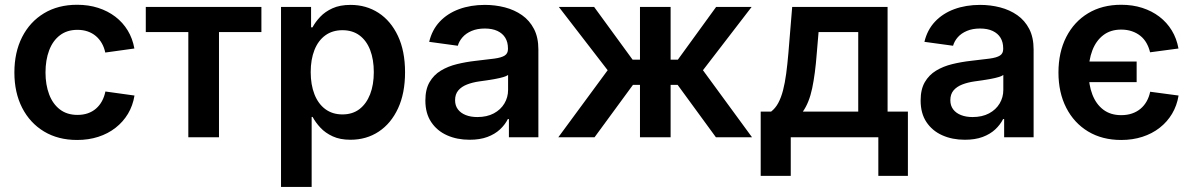

<svg xmlns="http://www.w3.org/2000/svg" viewBox="-20 -564 4901 789"><path d="M296.9 11.2Q218.8 11.2 160.9 -23.7Q103 -58.6 71 -121.1Q39.1 -183.6 39.1 -266.1Q39.1 -349.1 71 -411.9Q103 -474.6 160.9 -509.5Q218.8 -544.4 296.9 -544.4Q343.8 -544.4 383.3 -531.7Q422.9 -519 453.9 -495.4Q484.9 -471.7 504.9 -438.7Q524.9 -405.8 532.2 -364.7L412.6 -348.1Q408.2 -369.1 398.4 -386.2Q388.7 -403.3 374 -415.8Q359.4 -428.2 340.3 -434.8Q321.3 -441.4 298.3 -441.4Q255.4 -441.4 226.1 -418.9Q196.8 -396.5 181.9 -356.9Q167 -317.4 167 -266.1Q167 -215.8 181.9 -176.3Q196.8 -136.7 226.1 -114.3Q255.4 -91.8 298.3 -91.8Q321.8 -91.8 340.8 -98.4Q359.9 -105 374.5 -117.7Q389.2 -130.4 398.9 -148.2Q408.7 -166 413.1 -188L532.7 -171.4Q525.9 -129.9 505.9 -96.4Q485.8 -63 454.8 -38.8Q423.8 -14.6 383.8 -1.7Q343.8 11.2 296.9 11.2Z M753.9 0V-432.1H579.1V-535.6H1054.2V-432.1H879.9V0Z M1134.8 204.1V-535.6H1258.3V-451.7H1264.2Q1275.9 -473.6 1295.9 -494.9Q1315.9 -516.1 1346.4 -530Q1377 -543.9 1420.4 -543.9Q1484.9 -543.9 1535.4 -511.2Q1585.9 -478.5 1615.2 -416.5Q1644.5 -354.5 1644.5 -267.1Q1644.5 -180.7 1615.7 -118.7Q1586.9 -56.6 1536.4 -23.2Q1485.8 10.3 1419.9 10.3Q1377.4 10.3 1347.2 -3.7Q1316.9 -17.6 1296.9 -39.1Q1276.9 -60.5 1264.6 -83.5H1260.7V204.1ZM1387.2 -93.8Q1428.7 -93.8 1457.3 -115.7Q1485.8 -137.7 1501 -176.8Q1516.1 -215.8 1516.1 -267.6Q1516.1 -319.3 1501.2 -358.2Q1486.3 -397 1457.5 -418.5Q1428.7 -439.9 1387.2 -439.9Q1346.2 -439.9 1316.9 -418.7Q1287.6 -397.5 1272.2 -358.6Q1256.8 -319.8 1256.8 -267.6Q1256.8 -215.8 1272.2 -176.5Q1287.6 -137.2 1316.9 -115.5Q1346.2 -93.8 1387.2 -93.8Z M1909.7 10.3Q1857.9 10.3 1816.9 -8.1Q1775.9 -26.4 1752 -62.3Q1728 -98.1 1728 -150.9Q1728 -196.8 1745.1 -226.3Q1762.2 -255.9 1791.5 -273.7Q1820.8 -291.5 1857.9 -300.5Q1895 -309.6 1934.6 -314Q1982.4 -319.3 2011.5 -323.2Q2040.5 -327.1 2054 -335.7Q2067.4 -344.2 2067.4 -362.3V-365.2Q2067.4 -390.6 2056.4 -408.7Q2045.4 -426.8 2024.2 -436.8Q2002.9 -446.8 1972.2 -446.8Q1941.4 -446.8 1918.2 -437Q1895 -427.2 1880.9 -411.1Q1866.7 -395 1861.3 -376L1743.7 -392.1Q1755.4 -441.4 1787.1 -475.1Q1818.8 -508.8 1866.5 -526.4Q1914.1 -543.9 1972.7 -543.9Q2015.1 -543.9 2054.7 -533.7Q2094.2 -523.4 2125.2 -501.7Q2156.2 -480 2174.3 -445.1Q2192.4 -410.2 2192.4 -360.4V0H2071.3V-74.7H2066.9Q2055.2 -51.3 2034.4 -32Q2013.7 -12.7 1982.9 -1.2Q1952.1 10.3 1909.7 10.3ZM1941.4 -83Q1981 -83 2009.3 -98.1Q2037.6 -113.3 2052.7 -138.7Q2067.9 -164.1 2067.9 -194.3V-255.9Q2062 -251.5 2048.3 -247.3Q2034.7 -243.2 2017.3 -240Q2000 -236.8 1982.2 -234.1Q1964.4 -231.4 1949.7 -229.5Q1921.9 -225.6 1899.2 -216.8Q1876.5 -208 1863.3 -192.4Q1850.1 -176.8 1850.1 -152.3Q1850.1 -129.9 1861.8 -114.5Q1873.5 -99.1 1894 -91.1Q1914.6 -83 1941.4 -83Z M2274.4 0 2477.1 -275.4 2276.4 -535.6H2421.4L2579.6 -318.8H2609.9V-535.6H2735.8V-318.8H2765.6L2922.9 -535.6H3068.8L2868.7 -275.4L3070.3 0H2921.9L2764.6 -215.3H2735.8V0H2609.9V-215.3H2581.1L2423.3 0Z M3106 158.7V-105.5H3148.9Q3166.5 -119.1 3178.2 -140.9Q3189.9 -162.6 3197.8 -192.9Q3205.6 -223.1 3210.7 -261.2Q3215.8 -299.3 3219.7 -344.7L3235.4 -535.6H3627.4V-105.5H3710.9V158.7H3589.4V0H3229.5V158.7ZM3279.3 -105.5H3506.8V-432.1H3343.8L3336.4 -344.7Q3330.1 -260.7 3317.6 -201.4Q3305.2 -142.1 3279.3 -105.5Z M3944.8 10.3Q3893.1 10.3 3852.1 -8.1Q3811 -26.4 3787.1 -62.3Q3763.2 -98.1 3763.2 -150.9Q3763.2 -196.8 3780.3 -226.3Q3797.4 -255.9 3826.7 -273.7Q3856 -291.5 3893.1 -300.5Q3930.2 -309.6 3969.7 -314Q4017.6 -319.3 4046.6 -323.2Q4075.7 -327.1 4089.1 -335.7Q4102.5 -344.2 4102.5 -362.3V-365.2Q4102.5 -390.6 4091.6 -408.7Q4080.6 -426.8 4059.3 -436.8Q4038.1 -446.8 4007.3 -446.8Q3976.6 -446.8 3953.4 -437Q3930.2 -427.2 3916 -411.1Q3901.9 -395 3896.5 -376L3778.8 -392.1Q3790.5 -441.4 3822.3 -475.1Q3854 -508.8 3901.6 -526.4Q3949.2 -543.9 4007.8 -543.9Q4050.3 -543.9 4089.8 -533.7Q4129.4 -523.4 4160.4 -501.7Q4191.4 -480 4209.5 -445.1Q4227.5 -410.2 4227.5 -360.4V0H4106.4V-74.7H4102.1Q4090.3 -51.3 4069.6 -32Q4048.8 -12.7 4018.1 -1.2Q3987.3 10.3 3944.8 10.3ZM3976.6 -83Q4016.1 -83 4044.4 -98.1Q4072.8 -113.3 4087.9 -138.7Q4103 -164.1 4103 -194.3V-255.9Q4097.2 -251.5 4083.5 -247.3Q4069.8 -243.2 4052.5 -240Q4035.2 -236.8 4017.3 -234.1Q3999.5 -231.4 3984.9 -229.5Q3957 -225.6 3934.3 -216.8Q3911.6 -208 3898.4 -192.4Q3885.3 -176.8 3885.3 -152.3Q3885.3 -129.9 3897 -114.5Q3908.7 -99.1 3929.2 -91.1Q3949.7 -83 3976.6 -83Z M4587.4 11.2Q4509.3 11.2 4451.4 -23.7Q4393.6 -58.6 4361.6 -121.1Q4329.6 -183.6 4329.6 -266.1Q4329.6 -349.1 4361.6 -411.9Q4393.6 -474.6 4451.4 -509.5Q4509.3 -544.4 4587.4 -544.4Q4634.3 -544.4 4673.8 -531.7Q4713.4 -519 4744.4 -495.4Q4775.4 -471.7 4795.4 -438.7Q4815.4 -405.8 4822.8 -364.7L4706.1 -349.1Q4701.2 -369.6 4691.4 -387Q4681.6 -404.3 4666.5 -416.5Q4651.4 -428.7 4631.6 -435.5Q4611.8 -442.4 4587.4 -442.4Q4543.5 -442.4 4513.7 -419.4Q4483.9 -396.5 4468.8 -356.7Q4453.6 -316.9 4453.6 -266.1Q4453.6 -215.8 4468.8 -176Q4483.9 -136.2 4513.7 -113.5Q4543.5 -90.8 4587.4 -90.8Q4612.3 -90.8 4632.1 -97.7Q4651.9 -104.5 4667 -117.2Q4682.1 -129.9 4692.1 -147.7Q4702.1 -165.5 4706.5 -187L4823.2 -171.4Q4816.4 -129.9 4796.4 -96.4Q4776.4 -63 4745.4 -38.8Q4714.4 -14.6 4674.3 -1.7Q4634.3 11.2 4587.4 11.2ZM4442.4 -226.6V-311H4650.9V-226.6Z"/></svg>

Font: Inter 20pt SemiBold
Style: Regular
Weight: 600
Version: Version 4.001;git-66647c0bb